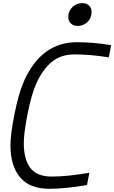

<svg xmlns="http://www.w3.org/2000/svg" viewBox="-20 -1197 731 1228"><path d="M416.7 -1087.9Q416.7 -1127 443.4 -1152Q470.1 -1177.1 505.9 -1177.1Q533.2 -1177.1 549.5 -1161.5Q565.8 -1145.8 565.8 -1120.4Q565.8 -1081.4 539.4 -1056.3Q513 -1031.2 477.2 -1031.2Q449.9 -1031.2 433.3 -1046.9Q416.7 -1062.5 416.7 -1087.9ZM132.2 -281.2Q132.2 -179 173.5 -123.4Q214.8 -67.7 311.8 -67.7Q408.2 -67.7 551.4 -91.8L536.5 -13.7Q397.8 10.4 296.9 10.4Q168.6 10.4 107.7 -63.8Q46.9 -138 46.9 -266.9Q46.9 -337.9 71 -458.3Q97.7 -598.3 134.1 -679.7Q244.8 -927.1 472.7 -927.1Q576.2 -927.1 690.8 -908.2L675.8 -830.1Q557.9 -849 457 -849Q369.1 -849 310.5 -800.5Q252 -752 211.6 -661.5Q180.3 -591.8 154.3 -458.3Q132.2 -342.4 132.2 -281.2Z"/></svg>

Font: Monoid
Style: Italic
Weight: 400
Width: 4
Italic angle: -11°
Monospace: yes
Version: Version 0.61